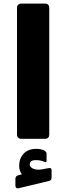

<svg xmlns="http://www.w3.org/2000/svg" viewBox="-20 -770 370 1072"><path d="M98 5Q88 5 81.5 -1.5Q75 -8 75 -18V-727Q75 -737 81.5 -743.5Q88 -750 98 -750H232Q243 -750 249 -743.5Q255 -737 255 -727V-18Q255 -8 249 -1.5Q243 5 232 5ZM84 281Q75 283 70.5 278.5Q66 274 66 267V229Q66 220 70 215.5Q74 211 81 209L119 198V220Q108 212 97.5 196Q87 180 87 155Q87 115 112 88Q137 61 184 61Q197 61 209 64Q221 67 228 71Q240 78 240 88V126Q240 139 229 134Q208 124 181 124Q162 124 154 130.5Q146 137 146 148Q146 164 167 172.5Q188 181 218 175L249 169Q260 167 264 170Q268 173 268 182V221Q268 237 255 240Z"/></svg>

Font: Rubik Black
Style: Italic
Weight: 900
Italic angle: -12°
Designer: Hubert and Fischer
Foundry: Hubert and Fischer
Version: Version 2.300;gftools[0.9.30]